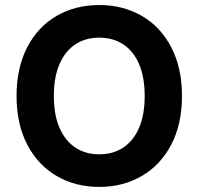

<svg xmlns="http://www.w3.org/2000/svg" viewBox="-20 -737 793 767"><path d="M376.6 9.7Q281.6 9.7 206.7 -33.7Q131.7 -77.1 88.9 -159.2Q46.1 -241.2 46.1 -353.6Q46.1 -466.1 88.9 -548.5Q131.7 -630.8 206.7 -673.8Q281.6 -716.9 376.6 -716.9Q470.9 -716.9 546 -673.8Q621 -630.8 664 -548.5Q707 -466.1 707 -353.6Q707 -241 664 -159.1Q621 -77.1 546 -33.7Q470.9 9.7 376.6 9.7ZM376.6 -586.6Q321.4 -586.6 280.7 -559.6Q240 -532.7 217.5 -480.4Q195.1 -428.1 195.1 -353.6Q195.1 -279.1 217.5 -227Q240 -174.9 280.7 -147.7Q321.4 -120.6 376.6 -120.6Q431.7 -120.6 472.6 -147.7Q513.5 -174.9 535.8 -227Q558 -279.1 558 -353.6Q558 -428.1 535.8 -480.4Q513.5 -532.7 472.6 -559.6Q431.7 -586.6 376.6 -586.6Z"/></svg>

Font: Pretendard Variable
Style: Regular
Weight: 400
Designer: Base glyphs from Inter by Rasmus Andersson; Hangul glyphs from Noto Sans CJK(Source Han Sans) by Jang Soo-young and Kang
Foundry: Kil Hyung-jin
Version: Version 1.100;FEAKit 1.0